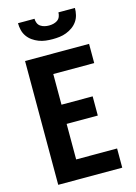

<svg xmlns="http://www.w3.org/2000/svg" viewBox="-140 -1028 779 1101"><g transform="rotate(-15 250.0 -477.5)"><path d="M64 0V-735H444V-621H201V-439H386V-325H201V-114H444V0ZM250 -815Q229 -815 208.5 -817.5Q188 -820 168.5 -827.5Q149 -835 132 -847Q115 -859 103 -876Q91 -893 86 -913.5Q81 -934 81 -955H179Q179 -942 184 -929.5Q189 -917 200 -909.5Q211 -902 224 -899Q237 -896 250 -896Q263 -896 276 -899Q289 -902 300 -909.5Q311 -917 316 -929.5Q321 -942 321 -955H419Q419 -934 414 -913.5Q409 -893 397 -876Q385 -859 368 -847Q351 -835 331.5 -827.5Q312 -820 291.5 -817.5Q271 -815 250 -815Z"/></g></svg>

Font: Iosevka SS04 Heavy
Style: Regular
Weight: 900
Monospace: yes
Designer: Belleve Invis
Foundry: Belleve Invis
Version: Version 19.0.0; ttfautohint (v1.8.4)